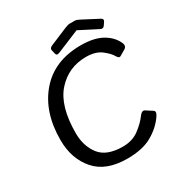

<svg xmlns="http://www.w3.org/2000/svg" viewBox="-201 -999 1081 1152"><g transform="rotate(-30 340.0 -422.5)"><path d="M277.8 -775.9Q273.9 -791.5 296.4 -800.8L417.5 -851.6Q438.5 -860.4 450.7 -860.4H484.9Q497.1 -860.4 514.2 -851.6L628.4 -792Q645.5 -782.7 635.3 -767.1L621.6 -747.1Q611.3 -731.4 592.8 -740.7L467.3 -805.2H466.3L310.5 -740.7Q288.6 -731.4 284.7 -747.1ZM53.7 -283.2Q53.7 -476.1 156.5 -595.5Q259.3 -714.8 443.4 -714.8Q533.2 -714.8 588.9 -683.6Q644.5 -652.3 667.5 -600.6Q678.7 -574.7 656.2 -561.5L618.2 -539.1Q605 -531.2 592.8 -552.7Q578.1 -579.1 539.6 -608.9Q501 -638.7 435.1 -638.7Q313 -638.7 233.4 -549.3Q153.8 -460 153.8 -272Q153.8 -183.1 200.7 -122.3Q247.6 -61.5 359.9 -61.5Q426.3 -61.5 472.4 -96.4Q518.6 -131.3 543.9 -166.5Q564.5 -194.8 582 -183.6L626 -155.3Q642.1 -145 622.1 -116.2Q583.5 -60.1 518.1 -22.7Q452.6 14.6 346.7 14.6Q199.2 14.6 126.5 -69.6Q53.7 -153.8 53.7 -283.2Z"/></g></svg>

Font: Istok
Style: Italic
Weight: 500
Italic angle: -13°
Designer: Andrey V. Panov
Foundry: Andrey V. Panov
Version: Version 1.0.3